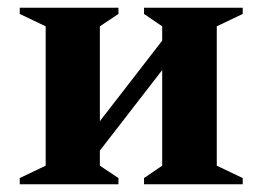

<svg xmlns="http://www.w3.org/2000/svg" viewBox="-20 -476 678 496"><path d="M98 -408 31 -440V-456H286V-440L238 -408V-163L399 -371V-408L352 -440V-456H607V-440L540 -408V-48L607 -16V0H352V-16L399 -48V-295L238 -87V-48L286 -16V0H31V-16L98 -48Z"/></svg>

Font: Spectral
Style: Bold
Weight: 700
Designer: Jean-Baptiste Levee
Foundry: Production Type
Version: Version 2.001